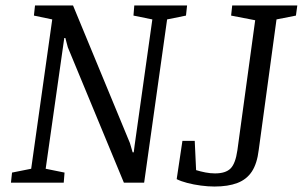

<svg xmlns="http://www.w3.org/2000/svg" viewBox="-20 -668 1107 702"><path d="M20 0 24 -37 94 -51 171 -597 104 -611 108 -648H247L455 -145L465 -111H469L472 -135L537 -597L468 -611L471 -648H664L660 -611L591 -597L507 0H433L228 -495L219 -529H215L147 -51L216 -37L213 0ZM764 14Q741 14 714.5 10.5Q688 7 665 1Q642 -5 626 -13L647 -153H692L697 -46Q713 -41 731 -37.5Q749 -34 766 -34Q805 -34 823 -52Q841 -70 848 -119L913 -594L825 -611L829 -648H1067L1062 -611L991 -597L926 -120Q920 -70 901 -41Q882 -12 848 1Q814 14 764 14Z"/></svg>

Font: Faustina
Style: Italic
Weight: 400
Italic angle: -8°
Designer: Alfonso Garcia
Foundry: http://www.omnibus-type.com
Version: Version 1.200